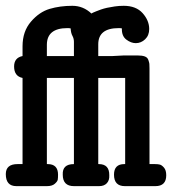

<svg xmlns="http://www.w3.org/2000/svg" viewBox="-31 -635 587 655"><path d="M-11.2 -41Q-11.2 -75.2 28.8 -75.2H45.9V-369.1Q17.1 -375 17.1 -408.2Q17.1 -438 45.9 -443.8V-477.1Q45.9 -527.8 74.5 -561Q103 -594.2 138.4 -604.7Q173.8 -615.2 215.8 -615.2Q252.9 -615.2 280.8 -588.9L286.1 -591.8Q291 -593.8 297.1 -596.4Q303.2 -599.1 313.2 -602.5Q323.2 -606 334.2 -608.4Q345.2 -610.8 360.1 -613Q375 -615.2 391.1 -615.2Q433.1 -615.2 455.6 -590.1Q478 -564.9 478 -536.1Q478 -514.2 464.1 -501Q450.2 -487.8 432.1 -487.8Q416 -487.8 399.9 -500Q383.8 -512.2 384.8 -538.1Q380.9 -539.1 374 -539.1Q304.2 -539.1 304.2 -483.9V-443.8H353Q382.8 -445.8 391.1 -445.8H439Q454.1 -445.8 463.1 -442.4Q472.2 -439 475.1 -430.4Q478 -421.9 478.5 -417.5Q479 -413.1 479 -401.9V-75.2H498Q507.8 -75.2 514.4 -73.5Q521 -71.8 528.6 -63Q536.1 -54.2 536.1 -37.1Q536.1 0 499 0H395Q357.9 0 357.9 -39.1Q357.9 -75.2 393.1 -75.2H396V-369.1H304.2V-75.2H306.2Q342.3 -75.2 341.8 -37.1Q342.8 -20 333.5 -10Q324.2 0 307.1 0H221.2Q183.1 0 183.1 -39.1Q181.2 -75.2 221.2 -75.2V-369.1H128.9V-75.2H131.8Q167 -75.2 167 -39.1Q167 -27.8 166 -22Q165 -16.1 156 -8.1Q147 0 128.9 0H24.9Q-11.2 0 -11.2 -41ZM128.9 -443.8H221.2V-492.2Q221.2 -503.4 216.1 -512.7Q210.9 -522 210 -538.1Q206.1 -539.1 199.2 -539.1Q129.4 -539.1 128.9 -482.9Z"/></svg>

Font: CMU Typewriter Text
Style: Bold
Weight: 700
Version: Version 0.7.0